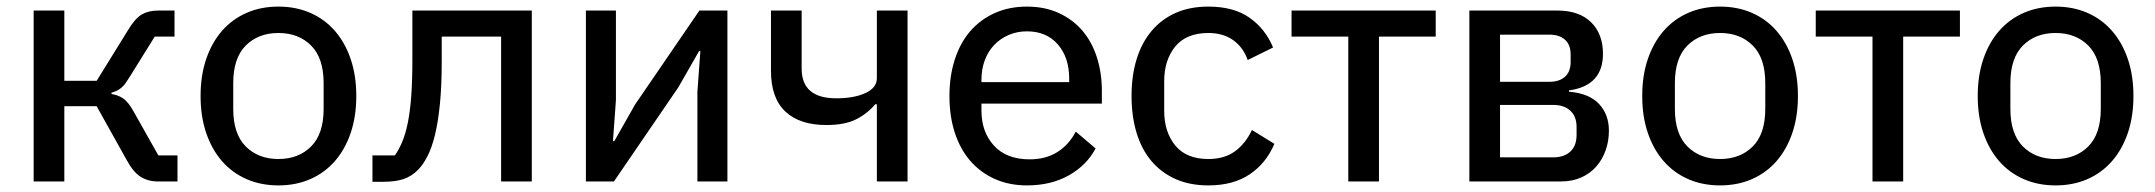

<svg xmlns="http://www.w3.org/2000/svg" viewBox="-20 -550 6532 582"><path d="M82 -518H175V-305H273L367 -457Q389 -494 409.5 -506Q430 -518 459 -518H509V-439H449L375 -320Q367 -307 361 -298.5Q355 -290 348.5 -284.5Q342 -279 335 -275.5Q328 -272 318 -269V-265Q338 -262 353.5 -251.5Q369 -241 385 -212L460 -79H518V0H458Q429 0 406.5 -14Q384 -28 364 -65L273 -228H175V0H82Z M824 12Q771 12 727.5 -7Q684 -26 653 -61.5Q622 -97 605 -147Q588 -197 588 -259Q588 -321 605 -371Q622 -421 653 -456.5Q684 -492 727.5 -511Q771 -530 824 -530Q877 -530 920.5 -511Q964 -492 995 -456.5Q1026 -421 1043 -371Q1060 -321 1060 -259Q1060 -197 1043 -147Q1026 -97 995 -61.5Q964 -26 920.5 -7Q877 12 824 12ZM824 -68Q885 -68 923 -106Q961 -144 961 -220V-298Q961 -374 923 -412Q885 -450 824 -450Q763 -450 725 -412Q687 -374 687 -298V-220Q687 -144 725 -106Q763 -68 824 -68Z M1109 -79H1177Q1189 -96 1199 -119.5Q1209 -143 1216 -177Q1223 -211 1226.5 -257.5Q1230 -304 1230 -367V-518H1592V0H1499V-439H1319V-364Q1319 -290 1313.5 -235Q1308 -180 1298.5 -141Q1289 -102 1275.5 -76Q1262 -50 1247 -35Q1227 -15 1202.5 -7Q1178 1 1143 1H1109Z M1756 -518H1847V-246L1838 -122H1842L1905 -233L2100 -518H2185V0H2094V-272L2103 -395H2099L2036 -285L1841 0H1756Z M2638 -234H2633Q2610 -206 2575.5 -188.5Q2541 -171 2485 -171Q2404 -171 2360.5 -212Q2317 -253 2317 -335V-518H2410V-342Q2410 -252 2515 -252Q2569 -252 2603.5 -268Q2638 -284 2638 -313V-518H2731V0H2638Z M3093 12Q3039 12 2995.5 -7.5Q2952 -27 2921.5 -62Q2891 -97 2874.5 -147Q2858 -197 2858 -259Q2858 -320 2874.5 -370.5Q2891 -421 2921.5 -456Q2952 -491 2995.5 -510.5Q3039 -530 3093 -530Q3147 -530 3189.5 -510.5Q3232 -491 3261 -457Q3290 -423 3305 -376Q3320 -329 3320 -275V-236H2955V-215Q2955 -150 2993 -108.5Q3031 -67 3101 -67Q3150 -67 3185 -89Q3220 -111 3241 -151L3301 -100Q3274 -49 3220 -18.5Q3166 12 3093 12ZM3093 -455Q3063 -455 3037.5 -444Q3012 -433 2993.5 -413.5Q2975 -394 2965 -367Q2955 -340 2955 -308V-301H3221V-311Q3221 -376 3186.5 -415.5Q3152 -455 3093 -455Z M3643 12Q3587 12 3544 -7Q3501 -26 3471 -61Q3441 -96 3425.5 -146.5Q3410 -197 3410 -259Q3410 -321 3425.5 -371Q3441 -421 3471 -456.5Q3501 -492 3544 -511Q3587 -530 3643 -530Q3720 -530 3768 -496Q3816 -462 3839 -406L3762 -368Q3749 -406 3718.5 -428Q3688 -450 3643 -450Q3576 -450 3542.5 -409Q3509 -368 3509 -304V-214Q3509 -150 3542.5 -109Q3576 -68 3643 -68Q3691 -68 3723 -91Q3755 -114 3775 -156L3843 -114Q3818 -55 3768 -21.5Q3718 12 3643 12Z M4067 -439H3895V-518H4332V-439H4160V0H4067Z M4434 -518H4701Q4767 -518 4803 -482.5Q4839 -447 4839 -387Q4839 -290 4736 -276V-272Q4797 -267 4827 -235Q4857 -203 4857 -154Q4857 -122 4847 -94Q4837 -66 4818.5 -45Q4800 -24 4773 -12Q4746 0 4712 0H4434ZM4688 -73Q4721 -73 4740 -90.5Q4759 -108 4759 -141V-165Q4759 -197 4740 -214.5Q4721 -232 4688 -232H4527V-73ZM4676 -302Q4707 -302 4724 -317.5Q4741 -333 4741 -362V-385Q4741 -414 4724 -429.5Q4707 -445 4676 -445H4527V-302Z M5194 12Q5141 12 5097.5 -7Q5054 -26 5023 -61.5Q4992 -97 4975 -147Q4958 -197 4958 -259Q4958 -321 4975 -371Q4992 -421 5023 -456.5Q5054 -492 5097.5 -511Q5141 -530 5194 -530Q5247 -530 5290.5 -511Q5334 -492 5365 -456.5Q5396 -421 5413 -371Q5430 -321 5430 -259Q5430 -197 5413 -147Q5396 -97 5365 -61.5Q5334 -26 5290.5 -7Q5247 12 5194 12ZM5194 -68Q5255 -68 5293 -106Q5331 -144 5331 -220V-298Q5331 -374 5293 -412Q5255 -450 5194 -450Q5133 -450 5095 -412Q5057 -374 5057 -298V-220Q5057 -144 5095 -106Q5133 -68 5194 -68Z M5656 -439H5484V-518H5921V-439H5749V0H5656Z M6211 12Q6158 12 6114.5 -7Q6071 -26 6040 -61.5Q6009 -97 5992 -147Q5975 -197 5975 -259Q5975 -321 5992 -371Q6009 -421 6040 -456.5Q6071 -492 6114.5 -511Q6158 -530 6211 -530Q6264 -530 6307.5 -511Q6351 -492 6382 -456.5Q6413 -421 6430 -371Q6447 -321 6447 -259Q6447 -197 6430 -147Q6413 -97 6382 -61.5Q6351 -26 6307.5 -7Q6264 12 6211 12ZM6211 -68Q6272 -68 6310 -106Q6348 -144 6348 -220V-298Q6348 -374 6310 -412Q6272 -450 6211 -450Q6150 -450 6112 -412Q6074 -374 6074 -298V-220Q6074 -144 6112 -106Q6150 -68 6211 -68Z"/></svg>

Font: IBM Plex Sans Text
Style: Regular
Weight: 450
Designer: Mike Abbink, Paul van der Laan, Pieter van Rosmalen
Foundry: Bold Monday
Version: Version 3.005